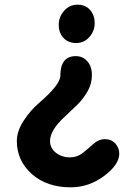

<svg xmlns="http://www.w3.org/2000/svg" viewBox="-20 -716 579 821"><path d="M52 -113Q52 -155 81 -199.5Q110 -244 145 -274Q238 -354 238 -392Q238 -476 304 -476Q334 -476 353.5 -454Q373 -432 373 -395Q373 -358 354.5 -325.5Q336 -293 310 -267.5Q284 -242 258 -218Q194 -160 194 -113Q194 -82 219.5 -62.5Q245 -43 277.5 -43Q310 -43 334.5 -62.5Q359 -82 380.5 -101.5Q402 -121 429 -121Q456 -121 473 -102.5Q490 -84 490 -59Q490 -12 425 36.5Q360 85 282 85Q180 85 116 28Q52 -29 52 -113ZM305.5 -532Q271 -532 251 -554.5Q231 -577 231 -610Q231 -643 254 -669.5Q277 -696 311.5 -696Q346 -696 365.5 -673Q385 -650 385 -617Q385 -584 362.5 -558Q340 -532 305.5 -532Z"/></svg>

Font: Delius Unicase
Style: Bold
Weight: 700
Designer: Natalia Raices
Foundry: Natalia Raices
Version: Version 1.001